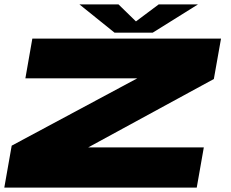

<svg xmlns="http://www.w3.org/2000/svg" viewBox="-30 -850 1048 870"><path d="M-10.5 0 23 -190 592 -495H85L116.5 -675H971.5L939 -492L369.5 -182H893.5L861.5 0ZM489 -702 330 -830H507L586 -753L689 -830H867L662 -702Z"/></svg>

Font: Anybody UltraExpanded Black
Style: Italic
Weight: 900
Width: 9
Italic angle: -10°
Designer: Tyler Finck
Foundry: Etcetera Type Company
Version: Version 1.010; ttfautohint (v1.8.3) -l 8 -r 50 -G 200 -x 14 